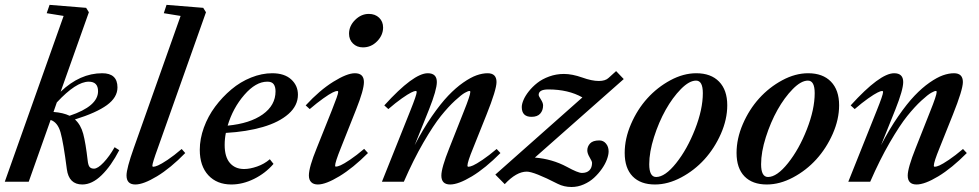

<svg xmlns="http://www.w3.org/2000/svg" viewBox="-22 -745 4013 787"><path d="M-2.4 0 238.8 -679.7 169.4 -690.9 181.2 -725.1 331.1 -712.9 342.3 -694.8 226.6 -369.1Q305.7 -444.8 397 -444.8Q459.5 -444.8 459.5 -386.7Q459.5 -345.7 416.3 -314.2Q373 -282.7 285.2 -255.4Q309.1 -233.9 319.1 -196.5Q329.1 -159.2 337.4 -86.9Q339.4 -67.9 345.2 -60.8Q351.1 -53.7 363.3 -53.7Q378.9 -53.7 402.8 -79.1Q426.8 -104.5 447.8 -141.6L466.8 -129.4Q433.6 -64.9 394.5 -26.9Q355.5 11.2 315.4 11.2Q260.3 11.2 252 -51.3Q237.8 -161.6 226.1 -202.6Q214.4 -243.7 185.5 -253.4L95.7 0ZM341.8 -410.2Q290 -410.2 210.9 -325.2L197.3 -286.1Q236.8 -283.2 263.2 -270.5Q379.9 -309.6 379.9 -371.1Q379.9 -410.2 341.8 -410.2Z M532.7 11.2Q496.6 11.2 496.6 -25.9Q496.6 -54.2 526.4 -138.2L718.3 -679.7L649.4 -690.9L660.6 -725.1L811 -712.9L822.3 -694.8L625 -138.2Q602.5 -76.7 602.5 -65.4Q602.5 -61.5 606.9 -61.5Q612.8 -61.5 625.7 -66.9Q638.7 -72.3 665 -89.8Q691.4 -107.4 722.7 -134.3L737.3 -117.7Q676.8 -55.7 621.3 -22.2Q565.9 11.2 532.7 11.2Z M926.3 11.2Q867.2 11.2 832 -26.6Q796.9 -64.5 796.9 -130.9Q796.9 -175.8 813.7 -222.2Q830.6 -268.6 859.9 -307.9Q889.2 -347.2 926.3 -378.4Q963.4 -409.7 1007.3 -427.2Q1051.3 -444.8 1093.8 -444.8Q1143.6 -444.8 1171.4 -419.7Q1199.2 -394.5 1199.2 -356.9Q1199.2 -312 1160.4 -277.8Q1121.6 -243.7 1055.4 -224.4Q989.3 -205.1 903.8 -200.2Q898.9 -176.3 898.9 -150.9Q898.9 -101.6 920.4 -76.9Q941.9 -52.2 978.5 -52.2Q1002.4 -52.2 1032 -62.5Q1061.5 -72.8 1084 -92.3L1099.1 -73.2Q1065.9 -34.7 1019.3 -11.7Q972.7 11.2 926.3 11.2ZM1073.2 -410.2Q1026.4 -410.2 979.5 -356.2Q932.6 -302.2 911.1 -230Q1002.4 -238.8 1054.9 -276.1Q1107.4 -313.5 1107.4 -370.6Q1107.4 -389.6 1099.6 -400.1Q1091.8 -410.6 1073.2 -410.2Z M1465.8 -550.8Q1440.9 -550.8 1424.8 -566.7Q1408.7 -582.5 1408.7 -606.9Q1408.7 -638.7 1433.6 -663.3Q1458.5 -688 1489.7 -688Q1515.6 -688 1532 -672.4Q1548.3 -656.7 1548.3 -632.3Q1548.3 -601.1 1523.9 -575.9Q1499.5 -550.8 1465.8 -550.8ZM1280.8 11.2Q1263.2 11.2 1253.7 1.7Q1244.1 -7.8 1244.1 -25.9Q1244.1 -59.6 1276.4 -138.2L1337.9 -292Q1364.3 -357.9 1364.3 -367.7Q1364.3 -372.1 1359.9 -372.1Q1354 -372.1 1341.1 -365.7Q1328.1 -359.4 1303 -341.6Q1277.8 -323.7 1247.6 -297.9L1231 -313Q1288.1 -375 1344.2 -409.9Q1400.4 -444.8 1432.6 -444.8Q1469.7 -444.8 1469.7 -408.7Q1469.7 -376.5 1438 -296.9L1375 -138.2Q1351.6 -80.1 1351.6 -65.9Q1351.6 -62 1355 -62Q1361.3 -62 1374 -67.4Q1386.7 -72.8 1412.8 -90.3Q1439 -107.9 1470.7 -134.8L1486.3 -117.7Q1424.8 -56.2 1369.1 -22.5Q1313.5 11.2 1280.8 11.2Z M1543.5 0 1660.2 -292Q1686 -356.4 1686 -367.7Q1686 -372.1 1681.6 -372.1Q1676.3 -372.1 1663.3 -365.7Q1650.4 -359.4 1625 -341.6Q1599.6 -323.7 1569.8 -297.9L1553.2 -313Q1672.9 -444.8 1731.4 -444.8Q1768.6 -444.8 1768.6 -408.7Q1768.6 -377 1736.8 -296.9L1677.7 -149.9Q1711.9 -215.8 1748 -268.1Q1784.2 -320.3 1815.2 -352.8Q1846.2 -385.3 1876.7 -406.5Q1907.2 -427.7 1931.4 -436.3Q1955.6 -444.8 1976.6 -444.8Q2013.2 -444.8 2013.2 -408.7Q2013.2 -377.4 1972.2 -274.9L1917.5 -138.2Q1894 -81.1 1894 -65.9Q1894 -61.5 1898.4 -61.5Q1904.8 -61.5 1917.2 -66.9Q1929.7 -72.3 1955.8 -89.8Q1981.9 -107.4 2013.7 -134.3L2029.3 -117.7Q1967.8 -55.7 1912.4 -22.2Q1856.9 11.2 1823.2 11.2Q1787.1 11.2 1787.1 -25.4Q1787.1 -56.6 1819.8 -138.2L1878.9 -287.6Q1905.8 -354.5 1905.8 -368.2Q1905.8 -372.1 1901.9 -372.1Q1897 -372.1 1883.5 -364.7Q1870.1 -357.4 1843 -332.5Q1815.9 -307.6 1785.4 -269.8Q1754.9 -231.9 1713.6 -160.9Q1672.4 -89.8 1633.3 0Z M2472.7 -124.5Q2472.7 -110.4 2465.8 -91.6Q2459 -72.8 2445.1 -53Q2431.2 -33.2 2413.3 -16.6Q2395.5 0 2371.1 10.7Q2346.7 21.5 2320.8 21.5Q2289.6 21.5 2263.7 8.3Q2166.5 -41.5 2137.2 -41.5Q2094.7 -41.5 2046.9 9.8L2008.3 -29.3L2365.2 -345.7Q2307.6 -378.4 2225.6 -378.4Q2186 -378.4 2186 -356Q2186 -351.1 2195.1 -337.2Q2204.1 -323.2 2204.1 -313Q2204.1 -292.5 2192.4 -279.3Q2180.7 -266.1 2156.7 -266.1Q2116.7 -266.1 2116.7 -306.2Q2116.7 -318.4 2123.8 -335.2Q2130.9 -352.1 2145.5 -370.6Q2160.2 -389.2 2180.2 -405Q2200.2 -420.9 2229 -431.4Q2257.8 -441.9 2289.6 -441.9Q2323.2 -441.9 2364.7 -427.2Q2403.8 -413.1 2432.6 -413.1Q2459.5 -413.1 2472.7 -425.8L2503.4 -453.6L2534.7 -420.9L2170.4 -99.1Q2241.7 -93.3 2301.8 -61Q2347.2 -36.1 2363.3 -36.1Q2383.3 -36.1 2394 -46.9Q2404.8 -57.6 2404.8 -77.6Q2404.8 -83.5 2395 -99.9Q2385.3 -116.2 2385.3 -128.4Q2385.3 -144.5 2396.7 -157Q2408.2 -169.4 2434.6 -169.4Q2451.2 -169.4 2461.9 -156.5Q2472.7 -143.6 2472.7 -124.5Z M2662.6 11.2Q2603.5 11.2 2571 -22.2Q2538.6 -55.7 2538.6 -118.2Q2538.6 -176.8 2564.5 -236.6Q2590.3 -296.4 2631.3 -341.8Q2672.4 -387.2 2725.8 -416Q2779.3 -444.8 2832 -444.8Q2892.1 -444.8 2925.5 -410.4Q2959 -376 2959 -313.5Q2959 -255.9 2932.9 -196.5Q2906.7 -137.2 2865.5 -91.8Q2824.2 -46.4 2770 -17.6Q2715.8 11.2 2662.6 11.2ZM2667.5 -19.5Q2704.1 -19.5 2749.5 -76.4Q2794.9 -133.3 2826.9 -215.1Q2858.9 -296.9 2858.9 -363.3Q2858.9 -414.6 2831.1 -414.6Q2803.2 -414.6 2769 -379.9Q2734.9 -345.2 2706.5 -294.7Q2678.2 -244.1 2658.7 -182.9Q2639.2 -121.6 2639.2 -71.8Q2639.2 -19.5 2667.5 -19.5Z M3121.1 11.2Q3062 11.2 3029.5 -22.2Q2997.1 -55.7 2997.1 -118.2Q2997.1 -176.8 3022.9 -236.6Q3048.8 -296.4 3089.8 -341.8Q3130.9 -387.2 3184.3 -416Q3237.8 -444.8 3290.5 -444.8Q3350.6 -444.8 3384 -410.4Q3417.5 -376 3417.5 -313.5Q3417.5 -255.9 3391.4 -196.5Q3365.2 -137.2 3324 -91.8Q3282.7 -46.4 3228.5 -17.6Q3174.3 11.2 3121.1 11.2ZM3126 -19.5Q3162.6 -19.5 3208 -76.4Q3253.4 -133.3 3285.4 -215.1Q3317.4 -296.9 3317.4 -363.3Q3317.4 -414.6 3289.6 -414.6Q3261.7 -414.6 3227.5 -379.9Q3193.4 -345.2 3165 -294.7Q3136.7 -244.1 3117.2 -182.9Q3097.7 -121.6 3097.7 -71.8Q3097.7 -19.5 3126 -19.5Z M3455.1 0 3571.8 -292Q3597.7 -356.4 3597.7 -367.7Q3597.7 -372.1 3593.3 -372.1Q3587.9 -372.1 3575 -365.7Q3562 -359.4 3536.6 -341.6Q3511.2 -323.7 3481.4 -297.9L3464.8 -313Q3584.5 -444.8 3643.1 -444.8Q3680.2 -444.8 3680.2 -408.7Q3680.2 -377 3648.4 -296.9L3589.4 -149.9Q3623.5 -215.8 3659.7 -268.1Q3695.8 -320.3 3726.8 -352.8Q3757.8 -385.3 3788.3 -406.5Q3818.8 -427.7 3843 -436.3Q3867.2 -444.8 3888.2 -444.8Q3924.8 -444.8 3924.8 -408.7Q3924.8 -377.4 3883.8 -274.9L3829.1 -138.2Q3805.7 -81.1 3805.7 -65.9Q3805.7 -61.5 3810.1 -61.5Q3816.4 -61.5 3828.9 -66.9Q3841.3 -72.3 3867.4 -89.8Q3893.6 -107.4 3925.3 -134.3L3940.9 -117.7Q3879.4 -55.7 3824 -22.2Q3768.6 11.2 3734.9 11.2Q3698.7 11.2 3698.7 -25.4Q3698.7 -56.6 3731.4 -138.2L3790.5 -287.6Q3817.4 -354.5 3817.4 -368.2Q3817.4 -372.1 3813.5 -372.1Q3808.6 -372.1 3795.2 -364.7Q3781.7 -357.4 3754.6 -332.5Q3727.5 -307.6 3697 -269.8Q3666.5 -231.9 3625.2 -160.9Q3584 -89.8 3544.9 0Z"/></svg>

Font: Elstob SemiBold
Style: Italic
Weight: 600
Italic angle: -20°
Designer: Peter S. Baker
Version: Version 1.015